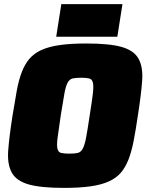

<svg xmlns="http://www.w3.org/2000/svg" viewBox="-20 -908 735 936"><path d="M15 0ZM292 8Q179 8 119.5 -9Q60 -26 37.5 -66.5Q15 -107 20 -174.5Q25 -242 41 -344Q52 -412 61.5 -464.5Q71 -517 86 -556Q101 -595 123.5 -621.5Q146 -648 182.5 -664.5Q219 -681 272.5 -688.5Q326 -696 401 -696Q514 -696 573.5 -679Q633 -662 655.5 -621.5Q678 -581 673 -513.5Q668 -446 652 -344Q642 -276 632 -223.5Q622 -171 607 -132Q592 -93 569.5 -66.5Q547 -40 510.5 -23.5Q474 -7 420.5 0.5Q367 8 292 8ZM318 -159Q344 -159 359 -162.5Q374 -166 383.5 -183.5Q393 -201 400 -238.5Q407 -276 417 -344Q428 -412 432.5 -449.5Q437 -487 433 -504.5Q429 -522 415 -525.5Q401 -529 375 -529Q349 -529 334 -525.5Q319 -522 309.5 -504.5Q300 -487 293.5 -449.5Q287 -412 276 -344Q266 -276 261 -238.5Q256 -201 260 -183.5Q264 -166 278 -162.5Q292 -159 318 -159ZM254 -729ZM254 -729 279 -888H577L552 -729Z"/></svg>

Font: Azeri Sans Black
Style: Italic
Weight: 900
Designer: Hector Gatti & Omnibus-Type (original fonts) / Cristiano Sobral (main changes and remastering)
Foundry: Omnibus-Type
Version: Version 0.07;August 21, 2020;FontCreator 13.0.0.2681 64-bit;